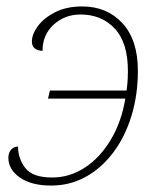

<svg xmlns="http://www.w3.org/2000/svg" viewBox="-20 -566 496 596"><path d="M139 10Q77 10 41.5 -15Q6 -40 6 -76Q6 -92 14.5 -101.5Q23 -111 36 -111Q36 -74 58.5 -44.5Q81 -15 142 -15Q196 -15 243 -45.5Q290 -76 323.5 -131.5Q357 -187 369 -260H129L135 -285H373Q376 -309 376.5 -322Q377 -335 377 -346Q377 -434 336 -477.5Q295 -521 230 -521Q181 -521 146.5 -489.5Q112 -458 112 -408Q79 -410 79 -437Q79 -460 98 -485.5Q117 -511 152 -528.5Q187 -546 235 -546Q312 -546 360 -494Q408 -442 408 -346Q408 -271 388 -206Q368 -141 331.5 -92.5Q295 -44 246 -17Q197 10 139 10Z"/></svg>

Font: Noto Serif Thin
Style: Italic
Weight: 100
Italic angle: -12°
Designer: Monotype Design Team
Foundry: Monotype Imaging Inc.
Version: Version 2.014; ttfautohint (v1.8.4.7-5d5b)